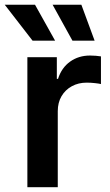

<svg xmlns="http://www.w3.org/2000/svg" viewBox="-49 -779 459 799"><path d="M64.9 0V-541H187.5V-450.7H192.4Q207.5 -497.6 242.9 -522.7Q278.3 -547.9 325.7 -547.9Q336.9 -547.9 349.6 -546.9Q362.3 -545.9 371.1 -544.4V-429.2Q363.8 -431.2 346.2 -433.1Q328.6 -435.1 311.5 -435.1Q277.3 -435.1 250 -420.2Q222.7 -405.3 207 -378.7Q191.4 -352.1 191.4 -316.4V0ZM252.4 -609.9 169.9 -759.3H289.6L344.7 -609.9ZM86.4 -609.9 -29.3 -759.3H96.7L180.2 -609.9Z"/></svg>

Font: Inter 17pt SemiBold
Style: Regular
Weight: 600
Version: Version 4.001;git-66647c0bb